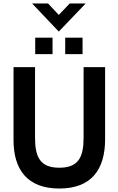

<svg xmlns="http://www.w3.org/2000/svg" viewBox="-20 -1077 680 1107"><path d="M319 -895 474 -1057H382L319 -991L257 -1057H165ZM356 -765H456V-860H356ZM183 -765H283V-860H183ZM322 10C507 10 586 -100 586 -274V-690H462V-283C462 -172 433 -110 322 -110C211 -110 182 -172 182 -283V-690H58V-269C58 -100 137 10 322 10Z"/></svg>

Font: FREAK Grotesk Next
Style: Bold
Weight: 700
Width: 3
Designer: La Scuola Open Source
Foundry: La Scuola Open Source
Version: Version 1.000;PS 1.0;hotconv 1.0.72;makeotf.lib2.5.5900